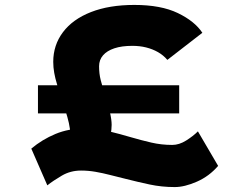

<svg xmlns="http://www.w3.org/2000/svg" viewBox="-20 -738 1021 779"><path d="M287 -53 195 -74Q213 -84 229 -103Q245 -122 255 -146Q265 -170 265 -194Q265 -214 259.5 -238.5Q254 -263 246 -287.5Q238 -312 232 -329Q226 -346 225 -351Q218 -375 211 -397.5Q204 -420 200 -442.5Q196 -465 196 -487Q196 -555 235.5 -607.5Q275 -660 349 -689Q423 -718 525 -718Q633 -718 701.5 -685Q770 -652 801 -605L659 -495Q643 -514 621 -526.5Q599 -539 573 -545.5Q547 -552 517 -552Q474 -552 444 -542Q414 -532 398 -513.5Q382 -495 382 -469Q382 -439 388.5 -413.5Q395 -388 406 -354Q419 -313 426 -282.5Q433 -252 433 -231Q433 -191 415 -159.5Q397 -128 364.5 -102Q332 -76 287 -53ZM689 21Q636 21 587 10.5Q538 0 491 -12Q458 -20 427 -28Q396 -36 367 -41Q338 -46 309 -46Q266 -46 231 -25.5Q196 -5 172 14L107 -135Q151 -172 205 -194.5Q259 -217 325 -217Q374 -217 421 -205.5Q468 -194 512 -181Q553 -169 594 -159.5Q635 -150 679 -150Q707 -150 735.5 -168Q764 -186 783 -205L865 -65Q829 -23 779 -1Q729 21 689 21ZM134 -278V-392H707V-278Z"/></svg>

Font: Lexend Zetta ExtraBold
Style: Regular
Weight: 800
Designer: Bonnie Shaver-Troup, Thomas Jockin
Foundry: Lexend
Version: Version 1.007